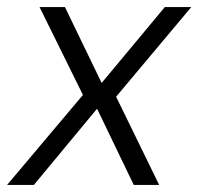

<svg xmlns="http://www.w3.org/2000/svg" viewBox="-43 -524 562 544"><path d="M-23 0 192 -255 69 -504H141L245 -289L424 -504H499L286 -250L408 0H336L232 -216L53 0Z"/></svg>

Font: DM Sans Light
Style: Italic
Weight: 300
Italic angle: -10°
Designer: Colophon Foundry, Jonny Pinhorn
Foundry: Colophon Foundry
Version: Version 4.004;gftools[0.9.30]